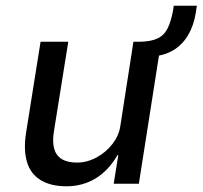

<svg xmlns="http://www.w3.org/2000/svg" viewBox="-20 -643 709 672"><path d="M213 9Q158 9 122.5 -12.5Q87 -34 74.5 -76Q62 -118 71 -177L122 -497H219L169 -185Q163 -150 169 -125Q175 -100 195 -87Q215 -74 249 -74Q285 -74 318 -92Q351 -110 373.5 -139Q396 -168 401 -201L447 -497H544L466 0H378L394 -100H391Q360 -46 314.5 -18.5Q269 9 213 9ZM515 -445 470 -477 473 -497Q510 -498 532.5 -509Q555 -520 567 -544.5Q579 -569 586 -608L588 -623H669L665 -597Q658 -553 638 -519.5Q618 -486 587 -467.5Q556 -449 515 -445Z"/></svg>

Font: Nunito Sans 7pt SemiCondensed Medium
Style: Italic
Weight: 500
Width: 4
Italic angle: -9°
Designer: Vernon Adams
Foundry: Vernon Adams
Version: Version 3.101;gftools[0.9.27]